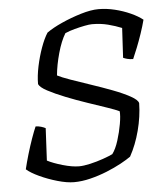

<svg xmlns="http://www.w3.org/2000/svg" viewBox="-52 -766 697 812"><g transform="rotate(-5 296.5 -360.0)"><path d="M230 0Q200 0 160 -11.5Q120 -23 84.5 -39.5Q49 -56 31 -72Q38 -101 48 -135Q58 -169 69 -200Q80 -231 88 -249Q100 -249 111.5 -245.5Q123 -242 130 -238L123 -101Q148 -88 188 -76.5Q228 -65 257 -65Q276 -65 304.5 -71.5Q333 -78 360 -87.5Q387 -97 401 -104Q416 -124 427 -159Q438 -194 444 -228.5Q450 -263 448 -282Q434 -289 397.5 -301.5Q361 -314 315 -329.5Q269 -345 225 -362.5Q181 -380 150 -396.5Q119 -413 114 -427Q114 -461 122.5 -501.5Q131 -542 144.5 -579.5Q158 -617 173 -640Q198 -658 238 -676Q278 -694 321 -707Q364 -720 396 -720Q430 -720 465 -711.5Q500 -703 531 -689Q562 -675 582 -659Q575 -632 564.5 -601Q554 -570 543 -542.5Q532 -515 524 -497Q510 -497 499 -500Q488 -503 482 -506L489 -632Q462 -643 431 -651Q400 -659 363 -659Q352 -659 331.5 -655Q311 -651 288.5 -645Q266 -639 248 -631Q229 -600 215 -550Q201 -500 197 -456Q214 -447 252 -433.5Q290 -420 336.5 -404.5Q383 -389 426.5 -372.5Q470 -356 500 -339.5Q530 -323 533 -309Q532 -252 516.5 -193Q501 -134 475 -87Q460 -76 432.5 -61Q405 -46 370.5 -32Q336 -18 299.5 -9Q263 0 230 0Z"/></g></svg>

Font: Texturina Extralight
Style: Italic
Weight: 200
Italic angle: -11°
Designer: Guillermo Torres Carreño
Foundry: Omnibus-Type
Version: Version 1.002; ttfautohint (v1.8.3)